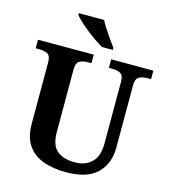

<svg xmlns="http://www.w3.org/2000/svg" viewBox="-134 -1036 1014 1151"><g transform="rotate(15 373.5 -460.5)"><path d="M382 10Q300 10 239 -13Q178 -36 144 -86Q110 -136 110 -218V-600Q110 -640 89 -650.5Q68 -661 38 -661H16V-714H362V-661H339Q310 -661 289 -650Q268 -639 268 -596V-210Q268 -126 308.5 -93.5Q349 -61 417 -61Q484 -61 523 -99Q562 -137 562 -214V-600Q562 -640 541.5 -650.5Q521 -661 492 -661H470V-714H732V-661H709Q679 -661 658 -650Q637 -639 637 -596V-212Q637 -111 575.5 -50.5Q514 10 382 10ZM397 -771Q374 -785 345.5 -804.5Q317 -824 290 -846Q263 -868 241.5 -888Q220 -908 211 -921V-931H368Q379 -909 396.5 -882Q414 -855 432.5 -829Q451 -803 465 -784V-771Z"/></g></svg>

Font: Noto Serif Gurmukhi
Style: Bold
Weight: 700
Designer: Vaibhav Singh and the Monotype Design Team
Foundry: Monotype Imaging Inc.
Version: Version 2.004; ttfautohint (v1.8.4.7-5d5b)